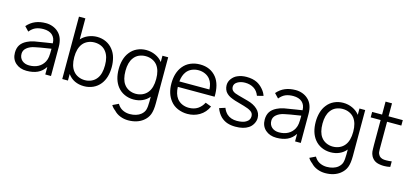

<svg xmlns="http://www.w3.org/2000/svg" viewBox="-77 -1357 4788 2230"><g transform="rotate(15 2317.0 -242.0)"><path d="M448 0V-90.5Q411.5 -34.5 356.5 -9.5Q301.5 15.5 226 15.5Q145 15.5 93 -30.5Q41.5 -77 41.5 -154Q41.5 -208.5 65 -246Q88.5 -283.5 140.5 -309.5Q177.5 -328.5 225.5 -338Q274 -347.5 363.5 -360.5L438.5 -372Q438 -405 427.5 -429.8Q417 -454.5 398 -471Q379 -487.5 352.2 -495.8Q325.5 -504 292.5 -504Q241.5 -504 202.5 -488.5Q162.5 -472.5 128 -430L78 -482.5Q121.5 -532.5 176.8 -555.2Q232 -578 302 -578Q344 -578 382.2 -564.2Q420.5 -550.5 449 -525Q516.5 -467 516.5 -347V0ZM440.5 -307.5Q362 -295.5 313.5 -287.2Q265 -279 246 -274Q190 -263 154 -233Q119 -204 119 -161.5Q119 -112.5 152 -82.5Q186 -53 238.5 -53Q300.5 -53 346.2 -77.5Q392 -102 417.5 -149Q433 -179 436.5 -211Q438.5 -227.5 439.5 -251.5Q440.5 -275.5 440.5 -307.5Z M1171.5 -282.5Q1171.5 -153.5 1110 -75Q1075.5 -31 1025 -7.8Q974.5 15.5 915.5 15.5Q853.5 15.5 803.5 -8.2Q753.5 -32 720.5 -79V0H652V-750H729V-497Q746 -516.5 767.5 -531.5Q789 -546.5 813.5 -556.8Q838 -567 864.5 -572.5Q891 -578 918.5 -578Q947 -578 974.5 -572Q1002 -566 1026.5 -554.5Q1051 -543 1072.2 -526Q1093.5 -509 1110 -487.5Q1142.5 -447 1157 -393.8Q1171.5 -340.5 1171.5 -282.5ZM1090.5 -282.5Q1090.5 -384 1048 -440.5Q1024 -474 987 -490.8Q950 -507.5 906 -507.5Q863.5 -507.5 827 -491.2Q790.5 -475 766.5 -445Q720.5 -386 720.5 -282.5Q720.5 -176.5 766.5 -119Q790.5 -88.5 827.5 -71.8Q864.5 -55 907 -55Q950.5 -55 987.8 -72.5Q1025 -90 1049 -123Q1090.5 -178 1090.5 -282.5Z M1775 -562.5V-8.5Q1775 76.5 1756 126Q1737 175.5 1690.5 211.5Q1620 265.5 1513.5 265.5Q1463.5 265.5 1417.8 247.5Q1372 229.5 1340.5 195Q1324.5 183 1312.2 169.5Q1300 156 1291.5 141.5L1362.5 107.5Q1368 119 1382 135.5Q1405 162.5 1439.8 176.5Q1474.5 190.5 1513.5 190.5Q1552.5 190.5 1587 180.2Q1621.5 170 1647 149Q1678.5 122 1688 89.5Q1698 55.5 1698 -8.5V-67.5Q1665 -27 1617 -5.8Q1569 15.5 1511.5 15.5Q1452.5 15.5 1401.8 -7.8Q1351 -31 1316.5 -75Q1255 -153.5 1255 -282.5Q1255 -341 1269.8 -394Q1284.5 -447 1316.5 -487.5Q1350 -531.5 1400.5 -554.8Q1451 -578 1508.5 -578Q1567.5 -578 1620 -554Q1673 -530 1706 -486.5V-562.5ZM1706 -282.5Q1706 -387 1660.5 -445Q1636.5 -475 1600 -491.2Q1563.5 -507.5 1521 -507.5Q1477 -507.5 1440 -490.8Q1403 -474 1379 -440.5Q1336.5 -384 1336.5 -282.5Q1336.5 -178 1378 -123Q1402 -90 1439.5 -72.5Q1477 -55 1519.5 -55Q1563 -55 1599.8 -71.8Q1636.5 -88.5 1660.5 -119Q1706 -175.5 1706 -282.5Z M2013.5 -123Q2037.5 -91.5 2075.2 -74.5Q2113 -57.5 2156.5 -57.5Q2218 -57.5 2263.5 -86.5Q2307.5 -116.5 2332.5 -165.5L2404 -138.5Q2371 -63 2302 -22Q2238 15.5 2158.5 15.5Q2097.5 15.5 2042 -8Q1988 -31 1953 -76Q1889.5 -156 1889.5 -279Q1889.5 -407.5 1953 -487.5Q1989.5 -533 2042 -555.5Q2094.5 -578 2156.5 -578Q2282.5 -578 2354.5 -488.5Q2418 -408.5 2414.5 -259.5H1972Q1975 -174.5 2013.5 -123ZM2014.5 -444Q1980.5 -399.5 1973 -325H2334.5Q2332.5 -362.5 2323.5 -391.8Q2314.5 -421 2296 -445Q2273 -475 2235.8 -491.8Q2198.5 -508.5 2156.5 -508.5Q2113 -508.5 2075.8 -492.2Q2038.5 -476 2014.5 -444Z M2886.5 -397Q2865 -454 2820.5 -481.2Q2776 -508.5 2716 -508.5Q2663.5 -508.5 2625.5 -486Q2587.5 -463.5 2587.5 -427Q2587.5 -410.5 2593 -398Q2598.5 -385.5 2610 -376Q2621.5 -366.5 2638.8 -359.2Q2656 -352 2679.5 -346L2795 -314.5Q2870 -295 2915.5 -252.5Q2961.5 -210.5 2961.5 -149Q2961.5 -112.5 2941.5 -77.5Q2922 -42.5 2890 -23Q2833.5 14.5 2735.5 14.5Q2682.5 14.5 2639.8 0.5Q2597 -13.5 2560.5 -47Q2520 -87 2499 -145L2569 -167.5Q2585.5 -125 2615 -97Q2637.5 -76 2668.5 -65.5Q2699.5 -55 2735.5 -55Q2768 -55 2799 -61.5Q2831 -68 2850 -82.5Q2887.5 -106.5 2887.5 -150Q2887.5 -187 2858 -207.5Q2828 -228.5 2772 -244L2656.5 -277Q2622 -288.5 2597.5 -300Q2573 -311.5 2553.5 -330Q2533.5 -348 2523.8 -374Q2514 -400 2514 -426Q2514 -468 2540 -503Q2553 -520.5 2569.2 -534Q2585.5 -547.5 2605.5 -556Q2654 -578 2715 -578Q2790.5 -578 2844 -551Q2883.5 -530 2916 -492.5Q2949.5 -454.5 2960.5 -415.5Z M3451.5 0V-90.5Q3415 -34.5 3360 -9.5Q3305 15.5 3229.5 15.5Q3148.5 15.5 3096.5 -30.5Q3045 -77 3045 -154Q3045 -208.5 3068.5 -246Q3092 -283.5 3144 -309.5Q3181 -328.5 3229 -338Q3277.5 -347.5 3367 -360.5L3442 -372Q3441.5 -405 3431 -429.8Q3420.5 -454.5 3401.5 -471Q3382.5 -487.5 3355.8 -495.8Q3329 -504 3296 -504Q3245 -504 3206 -488.5Q3166 -472.5 3131.5 -430L3081.5 -482.5Q3125 -532.5 3180.2 -555.2Q3235.5 -578 3305.5 -578Q3347.5 -578 3385.8 -564.2Q3424 -550.5 3452.5 -525Q3520 -467 3520 -347V0ZM3444 -307.5Q3365.5 -295.5 3317 -287.2Q3268.5 -279 3249.5 -274Q3193.5 -263 3157.5 -233Q3122.5 -204 3122.5 -161.5Q3122.5 -112.5 3155.5 -82.5Q3189.5 -53 3242 -53Q3304 -53 3349.8 -77.5Q3395.5 -102 3421 -149Q3436.5 -179 3440 -211Q3442 -227.5 3443 -251.5Q3444 -275.5 3444 -307.5Z M4144 -562.5V-8.5Q4144 76.5 4125 126Q4106 175.5 4059.5 211.5Q3989 265.5 3882.5 265.5Q3832.5 265.5 3786.8 247.5Q3741 229.5 3709.5 195Q3693.5 183 3681.2 169.5Q3669 156 3660.5 141.5L3731.5 107.5Q3737 119 3751 135.5Q3774 162.5 3808.8 176.5Q3843.5 190.5 3882.5 190.5Q3921.5 190.5 3956 180.2Q3990.5 170 4016 149Q4047.5 122 4057 89.5Q4067 55.5 4067 -8.5V-67.5Q4034 -27 3986 -5.8Q3938 15.5 3880.5 15.5Q3821.5 15.5 3770.8 -7.8Q3720 -31 3685.5 -75Q3624 -153.5 3624 -282.5Q3624 -341 3638.8 -394Q3653.5 -447 3685.5 -487.5Q3719 -531.5 3769.5 -554.8Q3820 -578 3877.5 -578Q3936.5 -578 3989 -554Q4042 -530 4075 -486.5V-562.5ZM4075 -282.5Q4075 -387 4029.5 -445Q4005.5 -475 3969 -491.2Q3932.5 -507.5 3890 -507.5Q3846 -507.5 3809 -490.8Q3772 -474 3748 -440.5Q3705.5 -384 3705.5 -282.5Q3705.5 -178 3747 -123Q3771 -90 3808.5 -72.5Q3846 -55 3888.5 -55Q3932 -55 3968.8 -71.8Q4005.5 -88.5 4029.5 -119Q4075 -175.5 4075 -282.5Z M4424.5 -206.5V-168.5Q4424.5 -146 4426.5 -131.8Q4428.5 -117.5 4436 -105Q4444 -86.5 4462.2 -75.5Q4480.5 -64.5 4503.5 -62.5Q4508.5 -62 4515.5 -61.8Q4522.5 -61.5 4532.5 -61.5Q4548 -61.5 4563.8 -62.8Q4579.5 -64 4596 -66.5V0Q4559.5 8.5 4522 8.5Q4496 8.5 4475.5 5Q4436.5 0 4410 -17Q4383.5 -34 4366 -65.5Q4352.5 -92 4349.5 -118.5Q4348.5 -132.5 4347.8 -153.8Q4347 -175 4347 -204V-497H4227.5V-562.5H4347V-718.5H4424.5V-562.5H4596V-497H4424.5Z"/></g></svg>

Font: Russisch Sans
Style: Regular
Weight: 400
Designer: Michael Sharanda (font) & Cristiano Sobral (main changes)
Foundry: Michael Sharanda
Version: Version 2.00;October 25, 2020;FontCreator 13.0.0.2681 64-bit